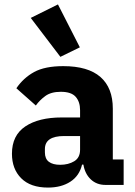

<svg xmlns="http://www.w3.org/2000/svg" viewBox="-20 -836 609 868"><path d="M457 0Q417 0 390.5 -25Q364 -50 357 -92H351Q339 -41 298 -14.5Q257 12 197 12Q118 12 76 -30Q34 -72 34 -141Q34 -224 94.5 -264.5Q155 -305 259 -305H342V-338Q342 -376 322 -398.5Q302 -421 255 -421Q211 -421 185 -402Q159 -383 142 -359L54 -437Q86 -484 134.5 -510.5Q183 -537 266 -537Q378 -537 434 -488Q490 -439 490 -345V-115H539V0ZM252 -91Q289 -91 315.5 -107Q342 -123 342 -159V-221H270Q183 -221 183 -162V-147Q183 -118 201 -104.5Q219 -91 252 -91ZM119 -755 242 -816 341 -622 253 -579Z"/></svg>

Font: IBM Plex Sans Devanagari
Style: Bold
Weight: 700
Designer: Mike Abbink, Paul van der Laan, Pieter van Rosmalen, Erin McLaughlin
Foundry: Bold Monday
Version: Version 1.1